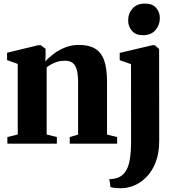

<svg xmlns="http://www.w3.org/2000/svg" viewBox="-20 -782 958 1045"><path d="M76.5 -50V-434L18.5 -455V-495L188.5 -536H202.5L228 -516V-478.5L226.5 -447.5Q246 -469.5 273.8 -490.2Q301.5 -511 335.8 -524.2Q370 -537.5 409.5 -537.5Q463.5 -537.5 497.2 -517.5Q531 -497.5 546.8 -453.5Q562.5 -409.5 562.5 -337V-49.5L617.5 -36V0H359.5V-36L405 -49.5V-335.5Q405 -375 398.2 -400.8Q391.5 -426.5 376.2 -439Q361 -451.5 334.5 -451.5Q310.5 -451.5 292.2 -446Q274 -440.5 259.5 -432.2Q245 -424 234 -415.5V-50L289.5 -36V0H20V-36ZM641.5 242.5Q628 242.5 616 241.8Q604 241 594.8 239.5Q585.5 238 581.5 236.5L575 193Q584.5 193 600 190.8Q615.5 188.5 630.5 181Q653.5 169 667.2 145Q681 121 687.2 81.5Q693.5 42 693.5 -16L693 -433L631.5 -454.5V-494L809.5 -536H822.5L846 -515.5L846.5 -15.5Q846.5 49.5 828.5 97.8Q810.5 146 780.2 178Q750 210 713.8 226Q677.5 242 641.5 242.5ZM757.5 -590.5Q718.5 -590.5 698 -614.2Q677.5 -638 677.5 -670Q677.5 -708.5 701.2 -735.5Q725 -762.5 769 -762.5H770Q809 -762.5 829.5 -739.5Q850 -716.5 850 -684Q850 -646 826.2 -618.2Q802.5 -590.5 758.5 -590.5Z"/></svg>

Font: Merriweather 96pt ExtraBold
Style: Regular
Weight: 800
Version: Version 2.100